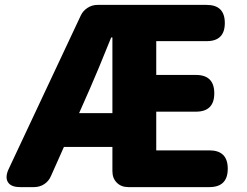

<svg xmlns="http://www.w3.org/2000/svg" viewBox="-20 -764 1010 784"><path d="M62 0Q25 0 12.5 -20Q0 -40 15 -73L310 -701Q319 -720 337.5 -732Q356 -744 378 -744H614H824Q898 -744 898 -670Q898 -596 824 -596H618V-458H780Q855 -458 855 -383Q855 -308 780 -308H618V-150H835Q910 -150 910 -75Q910 0 835 0H504Q475 0 457 -18Q439 -36 439 -65V-164H241L188 -45Q179 -24 160.5 -12Q142 0 119 0ZM303 -302H439V-456V-611H434Q376 -467 348 -404Z"/></svg>

Font: GenSenRounded TW H
Style: Regular
Weight: 900
Version: Version 1.501;PS 1;hotconv 16.6.51;makeotf.lib2.5.65220